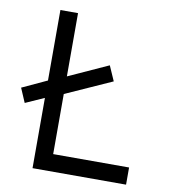

<svg xmlns="http://www.w3.org/2000/svg" viewBox="-80 -768 740 837"><g transform="rotate(10 290.5 -350.0)"><path d="M10 -337 120 -388V-700H198V-420L374 -500L403 -434L198 -342V-76H534V0H120V-311L37 -274Z"/></g></svg>

Font: Lexend HM
Style: Regular
Weight: 400
Designer: Bonnie Shaver-Troup, Thomas Jockin, Octavio Pardo
Foundry: Lexend
Version: Version 1.091